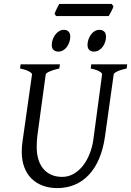

<svg xmlns="http://www.w3.org/2000/svg" viewBox="-20 -943 668 978"><path d="M625 -594.2Q594.2 -587.4 577.1 -579.1Q560.1 -570.8 559.1 -564L515.1 -250Q506.3 -186 485.6 -136.5Q464.8 -86.9 433.3 -53.2Q401.9 -19.5 361.1 -2.2Q320.3 15.1 272 15.1Q231.9 15.1 198.5 2.9Q165 -9.3 141.1 -32.7Q117.2 -56.2 104 -90.6Q90.8 -125 90.8 -169.9Q90.8 -182.6 91.8 -196.8Q92.8 -210.9 95.2 -226.1L143.1 -564Q144 -569.8 128.9 -578.6Q113.8 -587.4 82 -594.2L85 -615.2H285.2L282.2 -594.2Q251.5 -587.4 232.9 -579.1Q214.4 -570.8 212.9 -564L169.9 -249Q167 -220.2 167 -193.8Q167 -159.7 175.3 -131.8Q183.6 -104 200 -84Q216.3 -64 240.7 -53Q265.1 -42 296.9 -42Q328.6 -42 355.5 -57.6Q382.3 -73.2 402.6 -99.1Q422.9 -125 436.3 -158.7Q449.7 -192.4 455.1 -229L500 -564Q501.5 -569.8 487.5 -578.6Q473.6 -587.4 441.9 -594.2L444.8 -615.2H627.9ZM337.9 -756.3Q337.9 -742.7 333.5 -729.2Q329.1 -715.8 321.3 -704.8Q313.5 -693.8 302 -687Q290.5 -680.2 276.9 -680.2Q261.2 -680.2 252.4 -689Q243.7 -697.8 243.7 -714.4Q243.7 -727.5 248.3 -741Q252.9 -754.4 261 -765.6Q269 -776.9 280.5 -783.9Q292 -791 305.7 -791Q320.8 -791 329.3 -782Q337.9 -772.9 337.9 -756.3ZM520 -756.3Q520 -742.7 515.6 -729.2Q511.2 -715.8 503.2 -704.8Q495.1 -693.8 483.6 -687Q472.2 -680.2 458 -680.2Q442.9 -680.2 434.3 -689Q425.8 -697.8 425.8 -714.4Q425.8 -727.5 430.2 -741Q434.6 -754.4 442.4 -765.6Q450.2 -776.9 461.4 -783.9Q472.7 -791 486.8 -791Q502 -791 511 -782Q520 -772.9 520 -756.3ZM558.1 -910.6Q556.6 -905.3 553.5 -898.4Q550.3 -891.6 546.6 -884.8Q543 -877.9 539.6 -871.6Q536.1 -865.2 533.7 -861.3H265.6L257.8 -873Q259.8 -877.9 262.7 -884.5Q265.6 -891.1 268.8 -897.9Q272 -904.8 275.4 -911.4Q278.8 -918 281.7 -922.9H548.8L558.1 -910.6Z"/></svg>

Font: GentiumAlt
Style: Italic
Weight: 400
Italic angle: -7°
Designer: J. Victor Gaultney
Version: Version 1.02; 2005; OFL release